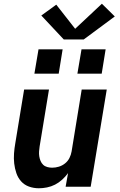

<svg xmlns="http://www.w3.org/2000/svg" viewBox="-20 -999 640 1027"><path d="M188 8Q160 8 135 -1Q110 -10 93 -29Q76 -48 67.5 -73Q59 -98 56 -124.5Q53 -151 55 -178.5Q57 -206 62 -234L109 -520H242L192 -216Q190 -203 189 -189.5Q188 -176 190 -163Q192 -150 197 -138Q202 -126 211 -117.5Q220 -109 233 -105.5Q246 -102 259 -102Q277 -102 295 -107.5Q313 -113 328 -125Q343 -137 351.5 -154Q360 -171 363 -189L417 -520H551L465 0H331L344 -73Q330 -54 312.5 -38Q295 -22 274.5 -11.5Q254 -1 231.5 3.5Q209 8 188 8ZM394 -605 416 -735H545L524 -605ZM164 -605 186 -735H315L294 -605ZM428 -788H321L201 -916L281 -974L382 -845L525 -979L594 -911Z"/></svg>

Font: Iosevka SS04 XBd Ex
Style: Italic
Weight: 800
Width: 7
Italic angle: -9°
Monospace: yes
Designer: Belleve Invis
Foundry: Belleve Invis
Version: Version 19.0.0; ttfautohint (v1.8.4)